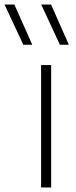

<svg xmlns="http://www.w3.org/2000/svg" viewBox="-92 -828 336 848"><path d="M89.5 0V-540.5H134V0ZM172.5 -630.5 90 -808H133.5L212 -630.5ZM11 -630.5 -72 -808H-28.5L50.5 -630.5Z"/></svg>

Font: Encode Sans Semi Expanded ExtraLight
Style: Regular
Weight: 200
Width: 6
Designer: Multiple Designers
Foundry: Impallari Type
Version: Version 3.000; ttfautohint (v1.8.3) -l 8 -r 50 -G 200 -x 14 